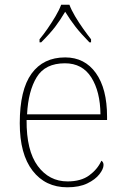

<svg xmlns="http://www.w3.org/2000/svg" viewBox="-20 -786 529 816"><path d="M266 10Q173 10 118.5 -60.5Q64 -131 64 -262Q64 -404 114 -473Q164 -542 257 -542Q340 -542 387.5 -475.5Q435 -409 435 -290V-276H93Q92 -146 140.5 -80.5Q189 -15 267 -15Q324 -15 359 -40.5Q394 -66 411 -103Q420 -97 420 -85Q420 -68 402.5 -45.5Q385 -23 351 -6.5Q317 10 266 10ZM407 -300Q406 -397 368 -457Q330 -517 256 -517Q172 -517 136 -458Q100 -399 95 -300ZM148 -619Q164 -638 182 -664Q200 -690 216 -717Q232 -744 240 -766H275Q283 -744 299 -717Q315 -690 333.5 -664Q352 -638 367 -619V-606H360Q323 -644 301.5 -671.5Q280 -699 257 -736Q235 -699 214 -671.5Q193 -644 155 -606H148Z"/></svg>

Font: Noto Serif Tamil Thin
Style: Italic
Weight: 100
Italic angle: -12°
Designer: Indian Type Foundry, Tom Grace, and the Monotype Design Team
Foundry: Monotype Imaging Inc.
Version: Version 2.003; ttfautohint (v1.8.4.7-5d5b)